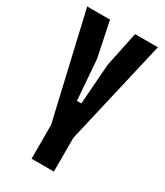

<svg xmlns="http://www.w3.org/2000/svg" viewBox="-199 -881 827 962"><g transform="rotate(30 215.0 -400.0)"><path d="M150.5 0V-195V-196L10.5 -800H142.5L184.5 -598L202.5 -364.5H228L245.5 -598L287.5 -800H419.5L279.5 -195.5V-194.5V0Z"/></g></svg>

Font: Big Shoulders Display Thin ExtraBold
Style: Regular
Weight: 800
Version: Version 2.002